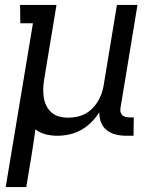

<svg xmlns="http://www.w3.org/2000/svg" viewBox="-20 -540 640 775"><path d="M3 215 113 -446H62L61 -520H208L158 -218Q155 -199 154.5 -180.5Q154 -162 157 -144.5Q160 -127 168 -111.5Q176 -96 189 -85Q202 -74 219 -69.5Q236 -65 255 -65Q272 -65 289.5 -68.5Q307 -72 322.5 -80Q338 -88 351 -100.5Q364 -113 373.5 -128Q383 -143 389 -159.5Q395 -176 398 -193L452 -520H535L467 -108Q465 -99 466 -91Q467 -83 472 -77Q477 -71 485.5 -68.5Q494 -66 503 -66H520L519 8H490Q468 8 447.5 3Q427 -2 411 -14.5Q395 -27 387.5 -46.5Q380 -66 381 -87Q367 -65 348.5 -46.5Q330 -28 307.5 -15.5Q285 -3 260.5 2.5Q236 8 212 8Q187 8 163.5 2Q140 -4 123 -18Q119 13 114 44.5Q109 76 104 107L86 215Z"/></svg>

Font: Iosevka Etoile
Style: Italic
Weight: 400
Italic angle: -9°
Designer: Belleve Invis
Foundry: Belleve Invis
Version: Version 22.1.2; ttfautohint (v1.8.4)